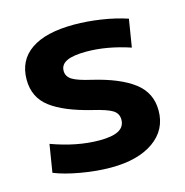

<svg xmlns="http://www.w3.org/2000/svg" viewBox="-86 -611 678 702"><g transform="rotate(-15 253.5 -260.0)"><path d="M38 -27 55 -132Q151 -97 236 -97Q285 -97 308.5 -110Q332 -123 332 -150Q332 -173 312.5 -185.5Q293 -198 238 -211Q136 -236 85.5 -274.5Q35 -313 35 -380Q35 -453 91 -491.5Q147 -530 254 -530Q303 -530 356 -522Q409 -514 454 -499L437 -394Q350 -423 272 -423Q222 -423 198 -411.5Q174 -400 174 -376Q174 -355 193.5 -342.5Q213 -330 266 -318Q367 -294 419.5 -254Q472 -214 472 -147Q472 -74 412.5 -32Q353 10 251 10Q197 10 137 -0.5Q77 -11 38 -27Z"/></g></svg>

Font: Enso
Style: Bold
Weight: 700
Designer: Coji Morishita
Foundry: UNDERFOREST DESIGN
Version: Version 1.000